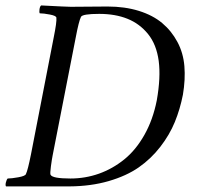

<svg xmlns="http://www.w3.org/2000/svg" viewBox="-26 -666 714 689"><path d="M246.1 -533.2 163.1 -109.4Q160.2 -95.2 156.7 -69.1Q153.3 -43 155.3 -39.1Q161.6 -25.4 226.6 -25.4Q279.8 -25.4 328.9 -42.7Q377.9 -60.1 419.7 -93.8Q461.4 -127.4 492.2 -181.9Q522.9 -236.3 536.6 -305.7Q551.3 -388.7 543.5 -447.5Q535.6 -506.3 505.4 -543.7Q475.1 -581.1 431.4 -598.6Q387.7 -616.2 330.1 -616.2Q270 -616.2 264.6 -605.5Q256.8 -589.8 246.1 -533.2ZM359.9 -642.6Q421.9 -642.6 472.2 -627Q522.5 -611.3 555.9 -583.3Q589.4 -555.2 610.6 -515.6Q631.8 -476.1 635.7 -428.5Q639.6 -380.9 630.4 -326.2Q620.1 -273.9 601.3 -228Q582.5 -182.1 549.3 -139.2Q516.1 -96.2 471.9 -65.4Q427.7 -34.7 363.8 -16.1Q299.8 2.4 223.1 2.9H-4.4Q-7.3 -1 -4.9 -11.2Q-2.4 -21.5 1.5 -25.4Q15.1 -25.4 39.6 -29.8Q64 -34.2 66.9 -41Q73.7 -54.7 85.4 -113.3L166.5 -530.3Q178.2 -587.9 176.3 -602.5Q175.8 -609.4 153.1 -613.8Q130.4 -618.2 116.7 -618.2Q114.3 -621.6 115.7 -632.3Q117.2 -643.1 121.6 -646.5Q214.4 -641.6 228 -641.6Q245.1 -641.6 292.2 -642.1Q339.4 -642.6 359.9 -642.6Z"/></svg>

Font: Amiri
Style: Slanted
Weight: 400
Italic angle: 9°
Designer: Khaled Hosny
Version: Version 000.107